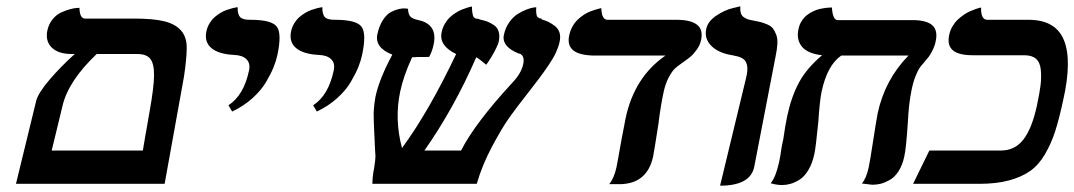

<svg xmlns="http://www.w3.org/2000/svg" viewBox="-20 -585 3418 611"><path d="M417 -413.1H287.6Q196.8 -326.7 178.7 -247.1L144.5 -106H434.6Q437.5 -123.5 441.4 -146.5Q445.3 -169.4 449.5 -192.4Q453.6 -215.3 456.5 -232.9Q469.7 -306.6 470.2 -344Q470.7 -381.3 458.7 -397.2Q446.8 -413.1 417 -413.1ZM30.8 0 95.2 -264.2Q102.1 -290 138.2 -332Q174.3 -374 217.8 -413.1H209Q165 -413.1 144.3 -434.1Q123.5 -455.1 130.9 -488.8Q135.3 -508.8 147.2 -523.4Q159.2 -538.1 173.3 -544.7Q187.5 -551.3 201.2 -555.2Q214.8 -559.1 224.1 -559.6L232.9 -560.1Q233.4 -525.9 251 -525.9H404.8Q467.8 -525.9 502.7 -517.3Q537.6 -508.8 556.2 -487.8Q574.7 -466.8 574.2 -431.2Q573.7 -395.5 565.4 -340.8L503.9 0Z M718.8 -230 707 -250Q755.9 -281.7 772.5 -360.8Q777.3 -383.3 764.6 -396.2Q752 -409.2 725.1 -410.2Q675.8 -412.6 652.8 -431.9Q629.9 -451.2 636.7 -484.9Q639.6 -499 647 -511Q654.3 -522.9 663.1 -530.5Q671.9 -538.1 682.1 -544.2Q692.4 -550.3 701.9 -553.5Q711.4 -556.6 719.2 -558.8Q727.1 -561 731.4 -561.5L736.3 -562Q735.8 -550.8 738 -543Q740.2 -535.2 743.7 -531Q747.1 -526.9 753.7 -524.9Q760.3 -522.9 765.1 -522.5Q770 -522 777.8 -522Q843.8 -522 860.6 -500.5Q877.4 -479 862.8 -410.2Q858.9 -391.6 850.6 -371.1Q842.3 -350.6 826.7 -324Q811 -297.4 783 -272.2Q754.9 -247.1 718.8 -230Z M988.3 -230 976.6 -250Q1025.4 -281.7 1042 -360.8Q1046.9 -383.3 1034.2 -396.2Q1021.5 -409.2 994.6 -410.2Q945.3 -412.6 922.4 -431.9Q899.4 -451.2 906.2 -484.9Q909.2 -499 916.5 -511Q923.8 -522.9 932.6 -530.5Q941.4 -538.1 951.7 -544.2Q961.9 -550.3 971.4 -553.5Q981 -556.6 988.8 -558.8Q996.6 -561 1001 -561.5L1005.9 -562Q1005.4 -550.8 1007.6 -543Q1009.8 -535.2 1013.2 -531Q1016.6 -526.9 1023.2 -524.9Q1029.8 -522.9 1034.7 -522.5Q1039.6 -522 1047.4 -522Q1113.3 -522 1130.1 -500.5Q1147 -479 1132.3 -410.2Q1128.4 -391.6 1120.1 -371.1Q1111.8 -350.6 1096.2 -324Q1080.6 -297.4 1052.5 -272.2Q1024.4 -247.1 988.3 -230Z M1760.7 -451.2Q1757.3 -435.5 1749 -417.5Q1740.7 -399.4 1724.6 -376Q1708.5 -352.5 1697.3 -337.6Q1686 -322.8 1663.1 -293Q1624.5 -244.1 1601.1 -211.2Q1577.6 -178.2 1546.1 -119.1Q1514.6 -60.1 1497.1 0H1165Q1165.5 -26.4 1170.4 -48.8Q1175.3 -81.1 1174.8 -87.9Q1174.3 -96.7 1173.6 -107.2Q1172.9 -117.7 1172.6 -127.7Q1172.4 -137.7 1171.9 -145Q1171.4 -153.3 1170.7 -169.7Q1169.9 -186 1169.7 -193.8Q1169.4 -201.7 1169.2 -214.8Q1168.9 -228 1169.7 -236.6Q1170.4 -245.1 1171.6 -256.1Q1172.9 -267.1 1174.8 -276.9Q1187 -334 1228.5 -411.1Q1172.4 -433.1 1180.7 -475.1Q1186.5 -502.9 1198.7 -521.5Q1210.9 -540 1224.4 -546.9Q1237.8 -553.7 1250 -556.4Q1262.2 -559.1 1270.5 -558.1L1278.3 -557.1Q1279.3 -539.6 1285.6 -532.5Q1292 -525.4 1311.5 -521Q1373.5 -507.8 1359.9 -442.9Q1355.5 -421.9 1345.7 -403.8Q1301.8 -403.8 1292.5 -402.8H1291.5Q1263.7 -342.8 1253.4 -293Q1234.9 -205.1 1259.3 -113.8Q1345.2 -231 1431.6 -413.1Q1376.5 -439.5 1385.3 -481.9Q1388.2 -496.6 1395.3 -508.8Q1402.3 -521 1411.1 -529.3Q1419.9 -537.6 1429.7 -543.9Q1439.5 -550.3 1448.7 -554Q1458 -557.6 1465.3 -560.1Q1472.7 -562.5 1477.1 -563.5L1481.9 -564Q1481.9 -553.7 1482.9 -546.6Q1483.9 -539.6 1484.9 -536.1Q1485.8 -532.7 1488 -530.3Q1490.2 -527.8 1491.2 -527.3Q1492.2 -526.9 1494.6 -525.9Q1496.1 -525.9 1498.8 -525.4Q1501.5 -524.9 1502.4 -524.9Q1503.4 -524.4 1504.9 -523.9Q1506.3 -523.4 1507.3 -522.9Q1522.5 -519.5 1531.5 -516.1Q1540.5 -512.7 1552 -504.9Q1563.5 -497.1 1567.1 -483.6Q1570.8 -470.2 1566.9 -451.2Q1565.4 -445.3 1559.1 -431.9Q1552.7 -418.5 1543.7 -403.6Q1534.7 -388.7 1527.3 -378.9Q1501.5 -400.4 1495.6 -402.8Q1424.8 -240.2 1330.6 -106H1447.3Q1491.2 -192.4 1610.4 -321.8Q1638.7 -351.1 1645 -380.9Q1650.9 -408.2 1632.3 -415L1631.8 -414.1Q1575.7 -436.5 1583.5 -474.1Q1588.4 -497.1 1600.8 -514.4Q1613.3 -531.7 1627.4 -540.5Q1641.6 -549.3 1655 -554.4Q1668.5 -559.6 1677.2 -561L1686.5 -562Q1685.5 -547.9 1687 -540Q1688.5 -532.2 1690.4 -530.8Q1692.4 -529.3 1696.8 -526.9Q1703.6 -525.9 1705.1 -523.9H1703.1Q1704.1 -522.9 1705.1 -522.9Q1717.3 -519 1725.1 -515.4Q1732.9 -511.7 1744.4 -503.4Q1755.9 -495.1 1760.3 -481.9Q1764.6 -468.8 1760.7 -451.2Z M2091.8 -292Q2082 -246.6 2075.2 -189.9Q2062 -105 2058.6 -87.9Q2039.1 4.9 1942.4 1H1918.5Q1934.1 -17.1 1941.9 -53.2Q1943.8 -61 1958 -142.1Q1960.4 -153.8 1964.6 -175.8Q1968.8 -197.8 1970.7 -208Q1998.5 -339.8 2097.7 -408.2H1874.5Q1825.7 -408.2 1804.9 -424.3Q1784.2 -440.4 1791.5 -473.1Q1794.9 -488.3 1802 -501Q1809.1 -513.7 1818.4 -522.5Q1827.6 -531.2 1838.1 -538.1Q1848.6 -544.9 1858.4 -548.6Q1868.2 -552.2 1876 -554.7Q1883.8 -557.1 1888.7 -558.1L1893.6 -559.1Q1894.5 -522 1913.6 -522H2132.8Q2178.2 -522 2198.2 -506.3Q2218.3 -490.7 2210.9 -457Q2207.5 -440.9 2196.8 -426.3Q2186 -411.6 2176.8 -404.1Q2167.5 -396.5 2149.4 -383.8Q2135.3 -374 2127 -366.2Q2118.7 -358.4 2108.2 -338.9Q2097.7 -319.3 2091.8 -292Z M2271.5 5.9 2354 -335.9Q2357.4 -350.1 2358.2 -360.6Q2358.9 -371.1 2356.9 -378.7Q2355 -386.2 2351.8 -391.1Q2348.6 -396 2341.8 -399.7Q2335 -403.3 2328.1 -405.3Q2321.3 -407.2 2310.5 -409.2Q2266.6 -416 2243.7 -439Q2220.7 -461.9 2227.5 -493.2Q2232.9 -517.6 2259.8 -535.4Q2286.6 -553.2 2311.5 -559.1L2335.9 -564.9Q2335 -552.2 2337.6 -543.5Q2340.3 -534.7 2346.9 -530.3Q2353.5 -525.9 2358.2 -524.2Q2362.8 -522.5 2370.6 -521Q2388.7 -517.6 2398.9 -515.1Q2409.2 -512.7 2421.6 -507.3Q2434.1 -502 2439.7 -494.4Q2445.3 -486.8 2450 -475.1Q2454.6 -463.4 2453.9 -446.3Q2453.1 -429.2 2448.2 -405.8Q2436.5 -346.7 2414.1 -229.5Q2391.6 -112.3 2380.4 -55.2Q2368.7 5.9 2271.5 5.9Z M2880.9 -298.8Q2872.1 -256.8 2869.1 -196.8Q2863.8 -114.7 2857.9 -87.9Q2852.1 -59.6 2839.6 -40.3Q2827.1 -21 2811.3 -12.2Q2795.4 -3.4 2782.5 -0.2Q2769.5 2.9 2755.9 2.9L2722.7 -1Q2737.3 -18.1 2744.6 -53.2Q2749 -74.2 2758.8 -138.2Q2768.6 -202.1 2772.9 -224.1Q2795.9 -331.5 2871.1 -408.2H2657.2Q2612.8 -377.9 2594.7 -293.9Q2588.4 -264.2 2584 -195.8Q2576.2 -117.2 2571.8 -96.2Q2565.4 -65.4 2552.5 -43.9Q2539.6 -22.5 2523.9 -12.9Q2508.3 -3.4 2494.9 0.2Q2481.4 3.9 2467.8 3.9Q2460.4 3.9 2451.4 2.4Q2442.4 1 2437.5 -0.5L2432.6 -2Q2448.7 -21 2459.5 -69.8Q2462.9 -85 2467.8 -119.1Q2471.7 -138.7 2472.7 -142.1Q2478 -181.2 2485.4 -216.8Q2498.5 -277.8 2522.9 -323Q2547.4 -368.2 2596.2 -409.2Q2550.8 -414.1 2532.2 -436.3Q2513.7 -458.5 2521 -492.2Q2523.9 -507.3 2531.7 -519Q2539.6 -530.8 2549.1 -537.8Q2558.6 -544.9 2569.3 -549.8Q2580.1 -554.7 2590.3 -556.9Q2600.6 -559.1 2609.1 -560.1Q2617.7 -561 2622.6 -561H2627.4Q2629.9 -521 2646 -521H2883.3Q2928.7 -521 2947 -504.4Q2965.3 -487.8 2957.5 -453.1Q2954.6 -438.5 2947.5 -424.6Q2940.4 -410.6 2935.8 -404.8Q2931.2 -398.9 2919.4 -384.8Q2910.6 -375 2905.8 -367.9Q2900.9 -360.8 2893.6 -342.8Q2886.2 -324.7 2880.9 -298.8Z M3279.8 -249Q3288.1 -288.1 3291.3 -313.2Q3294.4 -338.4 3292.2 -362.3Q3290 -386.2 3277.1 -397.7Q3264.2 -409.2 3239.7 -409.2H3075.7Q3030.8 -409.2 3012.2 -425Q2993.7 -440.9 3000.5 -473.1Q3003.4 -487.8 3010.7 -500.5Q3018.1 -513.2 3027.3 -522Q3036.6 -530.8 3046.9 -537.8Q3057.1 -544.9 3066.9 -549.1Q3076.7 -553.2 3084.7 -556.2Q3092.8 -559.1 3097.2 -560.1L3102.1 -561Q3101.1 -522 3122.1 -522H3252.9Q3339.4 -522 3365.7 -457.3Q3392.1 -392.6 3363.3 -266.1Q3350.6 -207 3338.1 -168Q3325.7 -128.9 3305.4 -94.2Q3285.2 -59.6 3257.8 -40.5Q3230.5 -21.5 3190.4 -10.7Q3150.4 0 3095.7 0H2885.7L2937.5 -106H3165.5Q3210 -106 3237.1 -141.4Q3264.2 -176.8 3279.8 -249Z"/></svg>

Font: Linux Libertine Slanted
Style: Semibold Slanted
Weight: 600
Designer: Philipp H. Poll
Foundry: Philipp H. Poll
Version: Version 5.1.1